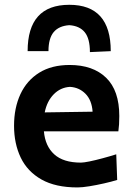

<svg xmlns="http://www.w3.org/2000/svg" viewBox="-20 -788 567 820"><path d="M311 12.5Q217 12.5 157 -21.5Q97 -55.5 68.5 -115Q40 -174.5 40 -251Q40 -327 67.2 -385.8Q94.5 -444.5 147.5 -477.5Q200.5 -510.5 277.5 -510.5Q377 -510.5 433.2 -456Q489.5 -401.5 489.5 -292.5Q489.5 -254.5 485.5 -227H167.5Q173 -164 211.8 -128.8Q250.5 -93.5 325.5 -93.5Q337 -93.5 361.8 -98.5Q386.5 -103.5 417.2 -111.8Q448 -120 476.5 -129L480.5 -19.5Q456.5 -12 424.5 -4.8Q392.5 2.5 361.8 7.5Q331 12.5 311 12.5ZM278.5 -417Q238 -414.5 209.2 -385Q180.5 -355.5 171 -308L375.5 -311Q372 -360.5 344.8 -387.8Q317.5 -415 278.5 -417ZM364 -565.5Q364 -623 342 -650.2Q320 -677.5 276 -680.5Q231.5 -677.5 209.2 -650.8Q187 -624 187 -569.5H98Q98 -767.5 276 -767.5Q453 -767.5 453 -569.5Z"/></svg>

Font: Commissioner Loud SemiBold
Style: Regular
Weight: 600
Designer: Kostas Bartsokas
Foundry: Kostas Bartsokas
Version: Version 1.000; ttfautohint (v1.8.3)